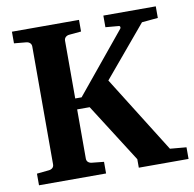

<svg xmlns="http://www.w3.org/2000/svg" viewBox="-76 -748 834 826"><g transform="rotate(-10 341.0 -335.5)"><path d="M464.8 0V-37.1L301.8 -293H247.1V-78.1Q247.1 -68.4 253.4 -62.7Q259.8 -57.1 269 -56.2L321.8 -50.8V0H28.8V-50.8L82 -56.2Q91.3 -57.1 97.7 -62.7Q104 -68.4 104 -78.1V-592.8Q104 -602.5 97.7 -608.4Q91.3 -614.3 82 -615.2L28.8 -620.1V-670.9H321.8V-620.1L269 -615.2Q259.8 -614.3 253.4 -608.4Q247.1 -602.5 247.1 -592.8V-340.8H274.9L490.2 -603Q492.7 -606 491.5 -610.6Q490.2 -615.2 484.9 -615.2L428.2 -620.1V-670.9H657.2V-620.1Q646.5 -619.1 634.3 -618.2Q624 -617.2 611.6 -616Q599.1 -614.7 586.9 -613.8L400.9 -392.1L610.8 -57.1L682.1 -50.8V0Z"/></g></svg>

Font: Charis SIL Phon
Style: Bold
Weight: 700
Foundry: SIL International
Version: Version 5.000